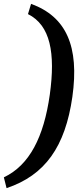

<svg xmlns="http://www.w3.org/2000/svg" viewBox="-56 -809 436 995"><path d="M105 -789 89 -736C205 -678 232 -535 202 -318C171 -99 97 47 -36 110L-22 166C178 99 282 -49 319 -307C356 -569 287 -723 105 -789Z"/></svg>

Font: Exo 2 Semi Bold
Style: Italic
Weight: 600
Italic angle: -8°
Designer: Natanael Gama
Version: Version 1.001;PS 001.001;hotconv 1.0.88;makeotf.lib2.5.64775